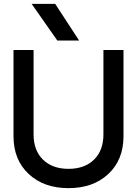

<svg xmlns="http://www.w3.org/2000/svg" viewBox="-20 -960 710 995"><path d="M277 -750 144 -940H266L390 -750ZM516 -264V-701H620V-254Q620 -132 541.5 -58.5Q463 15 335 15Q207 15 128.5 -58.5Q50 -132 50 -254V-701H154V-264Q154 -180 203 -132.5Q252 -85 335 -85Q418 -85 467 -132.5Q516 -180 516 -264Z"/></svg>

Font: Edgecutting Lite Medium
Style: Medium
Weight: 500
Designer: RandomMaerks (Nguyen Gia Bao)
Version: Version 1.0